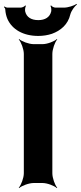

<svg xmlns="http://www.w3.org/2000/svg" viewBox="-45 -937 414 983"><path d="M223 -50V-661C223 -685 236 -722 248 -735L246 -737C233 -725 197 -711 173 -711H127C103 -711 66 -725 53 -737L51 -735C63 -722 77 -685 77 -661V-50C77 -26 63 11 51 24L53 26C66 14 103 0 127 0H173C197 0 233 14 246 26L248 24C236 11 223 -26 223 -50ZM151 -834C115 -834 91 -849 84 -878C82 -886 84 -902 88 -907L84 -909C81 -904 69 -898 61 -898H-7C-12 -898 -20 -902 -23 -904L-25 -901C-22 -899 -18 -893 -18 -888C-17 -871 -13 -854 -7 -840C17 -786 74 -753 151 -753C176 -753 200 -757 221 -764C265 -780 303 -811 315 -863C320 -882 337 -905 349 -914L347 -917C334 -908 303 -898 283 -898H239C231 -898 220 -904 217 -909L213 -907C217 -902 219 -886 217 -878C210 -849 186 -834 151 -834Z"/></svg>

Font: Asimov
Style: EdgeNar
Weight: 500
Designer: Google
Version: Version 2.000980: 2014